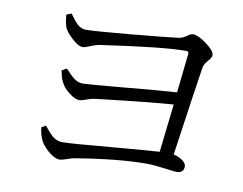

<svg xmlns="http://www.w3.org/2000/svg" viewBox="-69 -755 1006 796"><g transform="rotate(10 433.5 -357.0)"><path d="M227 -53Q206 -53 177 -78Q151 -102 143 -121Q132 -146 130 -172L148 -182Q150 -179 155 -173Q174 -150 185 -141Q204 -126 225 -126Q264 -126 440 -142Q582 -154 631 -157Q633 -178 639 -229Q649 -315 654 -360Q555 -353 358 -330Q335 -327 325 -326Q310 -324 290 -316Q274 -310 265 -310Q246 -310 220 -331Q195 -351 187 -370Q177 -385 172 -419L192 -430Q194 -427 200 -422Q218 -402 229 -394Q248 -380 267 -380Q283 -380 407 -391Q590 -408 659 -412L677 -578Q678 -588 667 -588Q568 -588 303 -549Q293 -547 273 -539Q251 -529 241 -529Q221 -529 193 -556Q166 -581 159.5 -600Q153 -619 151 -650L172 -658Q174 -655 179 -648Q195 -626 205 -617Q222 -602 241 -602Q279 -602 431 -616Q571 -629 627 -636Q645 -639 662 -652Q674 -661 683 -661Q704 -661 740.5 -634Q777 -607 777 -589Q777 -579 763 -564Q747 -546 745 -532Q733 -458 696 -198Q692 -169 690 -156Q712 -151 728 -139.5Q744 -128 744 -115Q744 -87 713 -87Q705 -87 676 -91Q619 -99 587 -99Q467 -99 287 -69Q278 -68 259 -61Q236 -53 227 -53Z"/></g></svg>

Font: Cactus Classical Serif
Style: Regular
Weight: 400
Designer: Henry Chan (via Glyphwiki)、田海東、宇文滿月
Foundry: Moonlit Owen
Version: Version 1.000